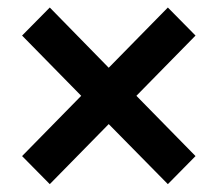

<svg xmlns="http://www.w3.org/2000/svg" viewBox="-20 -585 573 501"><path d="M37.6 -177.7 191.9 -335 37.6 -492.2 109.9 -565.4 263.7 -408.2 418 -565.4 490.2 -492.2 335.9 -335 490.2 -177.7 418 -104.5 263.7 -261.2 109.9 -104.5Z"/></svg>

Font: TypoPRO Roboto
Style: Regular
Weight: 500
Designer: Google
Version: Version 2.136; 2016